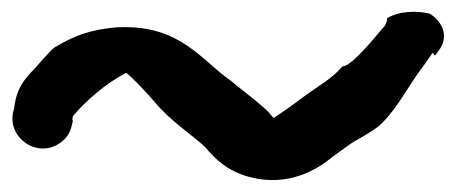

<svg xmlns="http://www.w3.org/2000/svg" viewBox="-20 -432 772 324"><path d="M2 -242C-7 -198 45 -163 83 -192C99 -204 100 -217 103 -228L102 -230L103 -236C124 -261 159 -292 193 -309C206 -299 227 -276 241 -260C268 -227 304 -205 327 -183C341 -166 363 -143 402 -133C468 -116 517 -147 542 -168L567 -186C583 -198 595 -201 619 -219C643 -240 663 -275 677 -296C686 -310 697 -323 710 -343L714 -338L720 -346C741 -374 722 -399 705 -409C685 -414 653 -414 633 -401V-397L630 -389C621 -380 575 -320 558 -320C537 -296 517 -288 478 -258C466 -249 451 -239 442 -233C439 -235 436 -240 431 -245C411 -264 384 -283 368 -297C322 -328 285 -390 182 -386H178C118 -381 92 -363 72 -352C67 -349 40 -318 40 -318C28 -305 8 -288 4 -250Z"/></svg>

Font: Stray Cat
Style: ExBlkExt
Weight: 1000
Version: Version 1.0